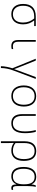

<svg xmlns="http://www.w3.org/2000/svg" viewBox="1690 -2270 820 4240"><g transform="rotate(90 2100.0 -150.0)"><path d="M292 10C437 10 518 -92 518 -251C518 -352 485 -425 431 -495H555V-530H344C157 -530 67 -428 67 -250C67 -95 145 10 292 10ZM294 -25C167 -25 107 -119 107 -250C107 -407 180 -495 344 -495H388C445 -425 478 -352 478 -250C478 -111 415 -25 294 -25Z M998 10C1022 10 1049 6 1064 1V-32C1047 -28 1024 -25 1002 -25C935 -25 902 -59 902 -146V-530H864V-140C864 -33 912 10 998 10Z M1442 240H1482C1484 149 1500 60 1537 -36L1723 -530H1682L1546 -163C1533 -127 1519 -89 1508 -56H1505C1493 -95 1472 -145 1464 -165L1318 -530H1277L1488 -13C1465 54 1442 159 1442 240Z M2100 10C2254 10 2333 -103 2333 -267C2333 -424 2260 -539 2104 -539C1957 -539 1867 -437 1867 -265C1867 -102 1948 10 2100 10ZM2100 -25C1970 -25 1907 -121 1907 -264C1907 -415 1978 -504 2104 -504C2240 -504 2293 -401 2293 -266C2293 -124 2233 -25 2100 -25Z M2701 10C2848 10 2921 -91 2921 -292C2921 -378 2912 -453 2892 -530H2852C2873 -453 2882 -375 2882 -293C2882 -113 2822 -25 2704 -25C2595 -25 2539 -92 2539 -237V-530H2500V-233C2500 -75 2566 10 2701 10Z M3100 -282V240H3139V70C3139 28 3138 -4 3136 -44H3139C3177 -13 3233 10 3306 10C3453 10 3533 -90 3533 -266C3533 -446 3459 -540 3317 -540C3174 -540 3100 -451 3100 -282ZM3308 -25C3239 -25 3181 -47 3139 -83V-276C3139 -424 3193 -504 3316 -504C3439 -504 3493 -422 3493 -266C3493 -107 3427 -25 3308 -25Z M3875 10C3971 10 4024 -42 4049 -103H4052C4055 -22 4076 10 4131 10C4147 10 4164 6 4173 2V-30C4163 -27 4150 -25 4138 -25C4105 -25 4089 -47 4089 -119V-344C4089 -430 4095 -485 4107 -530H4074C4063 -502 4054 -468 4052 -435H4050C4024 -504 3967 -540 3882 -540C3747 -540 3667 -441 3667 -263C3667 -85 3738 10 3875 10ZM3879 -25C3764 -25 3707 -106 3707 -263C3707 -418 3770 -505 3884 -505C3993 -505 4050 -437 4050 -278V-259C4050 -115 3999 -25 3879 -25Z"/></g></svg>

Font: Noto Sans Mono ExtraLight
Style: Regular
Weight: 200
Designer: Monotype Design Team
Foundry: Monotype Imaging Inc.
Version: Version 2.014